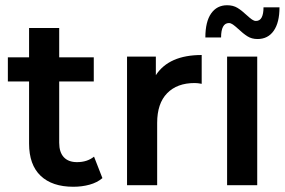

<svg xmlns="http://www.w3.org/2000/svg" viewBox="-20 -707 1087 733"><path d="M371 -27Q351 -10 322 -2Q293 6 260 6Q179 6 135 -36Q91 -78 91 -159V-396H10V-488H91V-600H206V-488H338V-396H206V-162Q206 -126 223.5 -107Q241 -88 274 -88Q313 -88 339 -109Z M750 -497V-387Q735 -390 723 -390Q656 -390 618 -351Q580 -312 580 -238V0H465V-491H575V-420Q625 -497 750 -497Z M847 -491H962V0H847ZM889 -597Q877 -608 869 -613.5Q861 -619 854 -619Q839 -619 831.5 -605Q824 -591 824 -564H764Q764 -624 786 -655.5Q808 -687 847 -687Q870 -687 886.5 -677Q903 -667 922 -649Q934 -638 942 -632.5Q950 -627 957 -627Q972 -627 979 -640.5Q986 -654 986 -679H1047Q1047 -621 1025 -589.5Q1003 -558 963 -558Q941 -558 924.5 -568.5Q908 -579 889 -597Z"/></svg>

Font: Montserrat Ace
Style: Bold
Weight: 600
Designer: Julieta Ulanovsky
Foundry: Julieta Ulanovsky
Version: Version 1